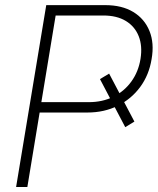

<svg xmlns="http://www.w3.org/2000/svg" viewBox="-20 -748 630 768"><path d="M416.5 -453.6 517.6 -261.7 481 -239.3 379.9 -431.6ZM44.4 0 165 -727.5H400.4Q467.8 -727.5 512.9 -700.2Q558.1 -672.9 577.9 -624Q597.7 -575.2 586.4 -511.7Q576.2 -448.2 540.8 -400.1Q505.4 -352.1 451.2 -325Q397 -297.9 329.6 -297.9H120.6L127.4 -339.4H335.4Q390.1 -339.4 433.6 -361.1Q477.1 -382.8 505.4 -421.9Q533.7 -460.9 542 -512.2Q550.3 -564 534.9 -603Q519.5 -642.1 483.4 -664.1Q447.3 -686 393.1 -686H202.6L89.4 0Z"/></svg>

Font: Inter 24pt ExtraLight
Style: Italic
Weight: 250
Italic angle: -9.3988°
Version: Version 4.001;git-66647c0bb